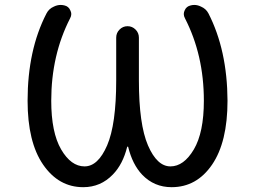

<svg xmlns="http://www.w3.org/2000/svg" viewBox="-20 -777 1040 785"><path d="M503.9 -176.8Q502.9 -177.7 502 -177.7Q501 -177.7 500 -176.8Q482.4 -105.5 441.4 -63.5Q391.6 -11.7 320.3 -11.7Q219.7 -11.7 156.2 -104Q92.8 -196.3 92.8 -365.2Q92.8 -572.3 169.9 -721.7Q179.7 -741.2 200.2 -750Q213.9 -756.8 228.5 -756.8Q235.4 -756.8 243.2 -754.9Q260.7 -751 267.6 -734.4Q271.5 -726.6 271.5 -719.7Q271.5 -710.9 266.6 -702.1Q189.5 -551.8 189.5 -365.2Q189.5 -235.4 230 -166Q270.5 -96.7 325.7 -96.7Q380.9 -96.7 418 -182.6Q455.1 -268.6 455.1 -448.2V-623Q455.1 -642.6 468.8 -656.2Q482.4 -669.9 501.5 -669.9Q520.5 -669.9 534.2 -656.2Q547.9 -642.6 547.9 -623V-448.2Q547.9 -268.6 585 -182.6Q622.1 -96.7 676.8 -96.7Q731.4 -96.7 772.5 -166Q813.5 -235.4 813.5 -365.2Q813.5 -551.8 736.3 -702.1Q731.4 -710.9 731.4 -719.7Q731.4 -727.5 735.4 -735.4Q742.2 -751 759.8 -754.9Q766.6 -756.8 774.4 -756.8Q788.1 -756.8 801.8 -750Q822.3 -741.2 832 -722.7Q909.2 -572.3 910.2 -365.2Q910.2 -196.3 847.2 -104Q784.2 -11.7 681.6 -11.7Q610.4 -11.7 561.5 -62.5Q521.5 -104.5 503.9 -176.8Z"/></svg>

Font: Rounded Mgen+ 2m regular
Style: Regular
Weight: 400
Designer: [Source Han Sans]
Ryoko NISHIZUKA  (kana & ideographs); Paul D. Hunt (Latin, Greek & Cyrillic); Wenlong ZHANG  (bopomofo
Version: Version 1.059.20150602